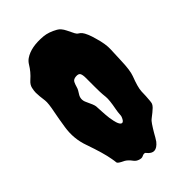

<svg xmlns="http://www.w3.org/2000/svg" viewBox="-232 -816 919 919"><g transform="rotate(-45 228.0 -356.0)"><path d="M128.9 -712.9Q172.9 -743.2 252 -736.3Q284.2 -733.4 320.3 -712.9Q337.9 -703.1 350.6 -677.2Q363.3 -651.4 368.2 -641.6Q373 -631.8 380.9 -627.4Q388.7 -623 395 -615.2Q401.4 -607.4 408.7 -590.3Q416 -573.2 421.9 -550.8Q437.5 -499 435.5 -463.9Q433.6 -428.7 432.6 -392.6Q430.7 -328.1 419.9 -299.8Q409.2 -271.5 403.8 -252.4Q398.4 -233.4 397.5 -217.8Q396.5 -202.1 396.5 -187.5Q394.5 -148.4 391.1 -140.6Q387.7 -132.8 379.9 -125Q372.1 -117.2 362.8 -109.9Q353.5 -102.5 344.7 -95.7Q335.9 -88.9 332 -84.5Q328.1 -80.1 322.8 -72.3Q317.4 -64.5 312 -55.7Q306.6 -46.9 302.2 -39.6Q297.9 -32.2 295.9 -28.8Q293.9 -25.4 289.1 -16.6Q284.2 -7.8 277.3 2Q239.3 48.8 205.1 5.9Q202.1 1 195.8 1Q189.5 1 181.2 5.4Q172.9 9.8 158.2 4.9Q143.6 0 135.3 -11.2Q127 -22.5 119.6 -29.3Q112.3 -36.1 105.5 -40Q98.6 -43.9 91.8 -46.9Q73.2 -56.6 72.3 -63Q71.3 -69.3 70.8 -75.2Q70.3 -81.1 68.4 -89.8Q60.5 -136.7 30.3 -222.7Q6.8 -287.1 17.6 -356.4Q25.4 -407.2 32.2 -441.4Q43 -493.2 40.5 -513.7Q38.1 -534.2 36.6 -546.4Q35.2 -558.6 35.2 -571.3Q35.2 -584 39.1 -601.1Q43 -618.2 59.1 -632.3Q75.2 -646.5 86.9 -660.6Q98.6 -674.8 107.4 -689.5Q116.2 -704.1 128.9 -712.9ZM177.7 -421.9Q161.1 -397.5 173.8 -371.1Q192.4 -333 193.4 -320.8Q194.3 -308.6 195.3 -285.6Q196.3 -262.7 199.2 -238.3Q208 -176.8 225.6 -176.8Q235.4 -176.8 244.1 -199.2Q246.1 -204.1 246.6 -215.8Q247.1 -227.5 250 -243.2Q260.7 -298.8 258.3 -320.3Q255.9 -341.8 255.4 -358.4Q254.9 -375 254.9 -392.6V-452.1Q254.9 -473.6 249.5 -482.9Q244.1 -492.2 226.1 -490.7Q208 -489.3 202.1 -477.1Q196.3 -464.8 193.4 -453.6Q190.4 -442.4 186 -435.5Q181.6 -428.7 177.7 -421.9Z"/></g></svg>

Font: Creepster
Style: Regular
Weight: 400
Designer: Font Diner, Inc
Foundry: Font Diner, Inc
Version: Version 1.002